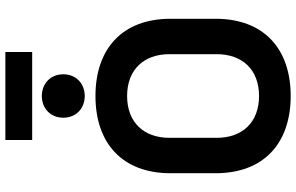

<svg xmlns="http://www.w3.org/2000/svg" viewBox="-214 -876 1104 716"><g transform="rotate(-90 338.0 -518.0)"><path d="M338 14C514 14 626 -86 626 -266V-434C626 -614 514 -714 338 -714C162 -714 50 -614 50 -434V-266C50 -86 162 14 338 14ZM174 -950H502V-1050H174ZM182 -262V-438C182 -534 240 -596 338 -596C436 -596 494 -534 494 -438V-262C494 -166 436 -104 338 -104C240 -104 182 -166 182 -262ZM257 -834C257 -786 292 -754 338 -754C384 -754 419 -786 419 -834C419 -882 384 -914 338 -914C292 -914 257 -882 257 -834Z"/></g></svg>

Font: Meta Space
Style: Bold
Weight: 700
Designer: Meta Pool / Florian Karsten
Foundry: Meta Pool / Florian Karsten
Version: Version 2.000;Glyphs 3.1.1 (3137)